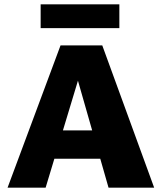

<svg xmlns="http://www.w3.org/2000/svg" viewBox="-20 -868 748 888"><path d="M482 0 323 -556H359L191 0H15L260 -658H453L693 0ZM129 -134 180 -265H485L550 -134ZM168 -738V-848H532V-738Z"/></svg>

Font: Ysabeau SC Black
Style: Regular
Weight: 900
Designer: Christian Thalmann (Catharsis Fonts)
Version: Version 2.001;gftools[0.9.30]; featfreeze: smcp